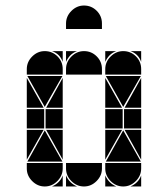

<svg xmlns="http://www.w3.org/2000/svg" viewBox="-20 -677 608 695"><path d="M284 -492Q311 -492 330 -473Q349 -454 349 -427V-407H219V-427Q219 -453 238.5 -472.5Q258 -492 284 -492ZM142 -492Q169 -492 188 -473Q207 -454 207 -427V-407H77V-427Q77 -453 96.5 -472.5Q116 -492 142 -492ZM426 -492Q453 -492 472 -473Q491 -454 491 -427V-407H361V-427Q361 -453 380.5 -472.5Q400 -492 426 -492ZM426 -2Q400 -2 380.5 -21.5Q361 -41 361 -67V-87H491V-67Q491 -41 471.5 -21.5Q452 -2 426 -2ZM142 -2Q116 -2 96.5 -21.5Q77 -41 77 -67V-87H207V-67Q207 -41 187.5 -21.5Q168 -2 142 -2ZM284 -2Q258 -2 238.5 -21.5Q219 -41 219 -67V-87H349V-67Q349 -41 329.5 -21.5Q310 -2 284 -2ZM363 -92 426 -205 490 -92ZM79 -92 142 -205 206 -92ZM206 -402 142 -290 79 -402ZM490 -402 426 -290 363 -402ZM424 -212H361V-282H424ZM140 -212H77V-282H140ZM491 -212H429V-282H491ZM207 -212H145V-282H207ZM77 -287V-395L138 -287ZM361 -287V-395L422 -287ZM361 -207H422L361 -99ZM77 -207H138L77 -99ZM207 -287H147L207 -395ZM491 -207V-99L431 -207ZM207 -207V-99L147 -207ZM491 -287H431L491 -395ZM219 -42Q231 -14 259 -2H219ZM361 -42Q373 -14 401 -2H361ZM361 -492H401Q387 -487 377 -477Q367 -467 361 -453ZM168 -2Q182 -8 192 -18Q202 -28 207 -42V-2ZM219 -492H259Q245 -487 235 -477Q225 -467 219 -453ZM452 -2Q466 -8 476 -18Q486 -28 491 -42V-2ZM491 -492V-453Q481 -482 452 -492ZM207 -492V-453Q197 -482 168 -492ZM284 -657Q311 -657 330 -638Q349 -619 349 -592V-572H219V-592Q219 -618 238.5 -637.5Q258 -657 284 -657Z"/></svg>

Font: CAT DyFa
Style: Regular
Weight: 400
Designer: Peter Wiegel
Foundry: Peter Wiegel
Version: Version 1.001; ttfautohint (v1.3)